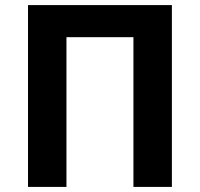

<svg xmlns="http://www.w3.org/2000/svg" viewBox="-20 -734 785 754"><path d="M90 0V-714H655V0H504V-588H241V0Z"/></svg>

Font: RS Noto Sans
Style: Bold
Weight: 700
Designer: Monotype Design Team
Foundry: Monotype Imaging Inc.
Version: Version 3.10